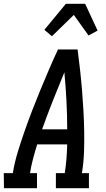

<svg xmlns="http://www.w3.org/2000/svg" viewBox="-44 -997 564 1017"><path d="M-23 0 -24 -80H24Q33 -136 50 -191.5Q67 -247 86 -301.5Q105 -356 126 -410.5Q147 -465 169.5 -519.5Q192 -574 215 -627.5Q238 -681 263 -735H367Q374 -681 380 -627.5Q386 -574 390.5 -519.5Q395 -465 398 -410.5Q401 -356 402 -301.5Q403 -247 401 -191.5Q399 -136 390 -80H427V0H252V-80H299Q305 -118 308 -156Q311 -194 312 -232H153Q141 -194 131 -156Q121 -118 115 -80H152V0ZM179 -312H312Q312 -388 308 -463.5Q304 -539 297 -614Q266 -539 236 -463.5Q206 -388 179 -312ZM231 -805 191 -839 305 -977H407L473 -835L425 -809L347 -918Z"/></svg>

Font: Iosevka Curly Slab Medium
Style: Italic
Weight: 500
Italic angle: -9°
Monospace: yes
Designer: Belleve Invis
Foundry: Belleve Invis
Version: Version 22.1.2; ttfautohint (v1.8.4)